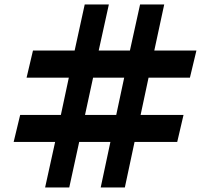

<svg xmlns="http://www.w3.org/2000/svg" viewBox="-20 -830 930 850"><path d="M224.1 -201.7H40.5L69.3 -321.3H249.5L284.7 -486.3H97.7L126 -606.4H310.5L355 -810.1H461.9L417 -606.4H555.2L600.1 -810.1H707L663.1 -606.4H849.6L820.8 -486.3H637.7L602.5 -321.3H792.5L764.6 -201.7H575.7L532.7 0H425.8L468.8 -201.7H330.6L286.6 0H179.7ZM392.1 -486.3 356.4 -321.3H494.6L529.8 -486.3Z"/></svg>

Font: Pinar-DS1-FD Bold
Style: Regular
Weight: 700
Designer: Amin Abedi
Version: Version 2.000